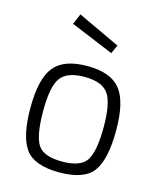

<svg xmlns="http://www.w3.org/2000/svg" viewBox="-112 -817 751 907"><g transform="rotate(15 263.5 -363.5)"><path d="M54 -251Q54 -392 101.5 -451Q149 -510 263.5 -510Q378 -510 425.5 -451Q473 -392 473 -251Q473 -110 429.5 -50Q386 10 264 10Q142 10 98 -50Q54 -110 54 -251ZM116 -252.5Q116 -134 143.5 -88.5Q171 -43 263.5 -43Q356 -43 384 -89Q412 -135 412 -252.5Q412 -370 380.5 -413.5Q349 -457 264 -457Q179 -457 147.5 -414Q116 -371 116 -252.5ZM168 -737 375 -640 356 -598 146 -685Z"/></g></svg>

Font: Titillium Web Light
Style: Regular
Weight: 300
Version: Version 1.002;PS 57.000;hotconv 1.0.70;makeotf.lib2.5.55311